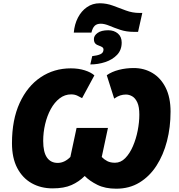

<svg xmlns="http://www.w3.org/2000/svg" viewBox="-20 -1144 1092 1174"><path d="M431.2 -944.8Q435.5 -995.6 456.5 -1036.1Q477.5 -1076.7 511.7 -1100.3Q545.9 -1124 589.8 -1124Q631.3 -1124 670.7 -1109.4Q710 -1094.7 750 -1079.8Q790 -1064.9 833 -1064.9H850.1L824.2 -949.2H798.8Q752.4 -949.2 715.3 -961.7Q678.2 -974.1 648.7 -986.6Q619.1 -999 596.2 -999Q572.3 -999 559.1 -986.3Q545.9 -973.6 539.1 -944.8ZM532.2 -750 543.9 -800.8Q575.7 -804.2 594.2 -812.7Q612.8 -821.3 612.8 -840.8Q612.8 -850.6 605 -855.7Q597.2 -860.8 587.9 -863.8Q570.8 -869.1 562.5 -878.2Q554.2 -887.2 554.2 -905.8Q554.2 -926.3 576.7 -942.6Q599.1 -959 642.1 -959Q677.2 -959 700.7 -939.2Q724.1 -919.4 724.1 -883.8Q724.1 -838.4 696 -808.8Q668 -779.3 624 -764.6Q580.1 -750 532.2 -750ZM301.8 7.8Q230 7.8 173.8 -23.7Q117.7 -55.2 85.4 -116.7Q53.2 -178.2 53.2 -268.1Q53.2 -412.1 100.3 -514.6Q147.5 -617.2 228.8 -671.6Q310.1 -726.1 413.1 -726.1Q460.4 -726.1 498.5 -713.9Q536.6 -701.7 557.1 -683.1L481.9 -543.9Q471.2 -549.8 454.3 -558.3Q437.5 -566.9 415 -566.9Q376 -566.9 344.5 -542.5Q313 -518.1 290.5 -477.1Q268.1 -436 256.1 -385.3Q244.1 -334.5 244.1 -282.2Q244.1 -213.9 267.1 -180.9Q290 -147.9 333 -147.9Q374 -147.9 410.2 -184.1L448.2 -361.8H640.1L602.1 -184.1Q617.2 -168.5 636.2 -158.7Q655.3 -148.9 683.1 -148.9Q718.3 -148.9 745.8 -177Q773.4 -205.1 792.7 -249.8Q812 -294.4 822 -345.7Q832 -397 832 -442.9Q832 -490.7 819.8 -517.3Q807.6 -543.9 788.8 -554.9Q770 -565.9 750 -565.9Q731.9 -565.9 715.1 -560.5Q698.2 -555.2 678.2 -541L632.8 -684.1Q663.1 -705.6 706.5 -716.8Q750 -728 797.9 -728Q861.3 -728 912.4 -697.5Q963.4 -667 993.2 -607.4Q1022.9 -547.9 1022.9 -460.9Q1022.9 -366.2 1001 -281.2Q979 -196.3 936.8 -130.9Q894.5 -65.4 832.8 -27.8Q771 9.8 690.9 9.8Q623 9.8 575.7 -13.7Q528.3 -37.1 498 -67.9Q462.9 -32.7 417.2 -12.5Q371.6 7.8 301.8 7.8Z"/></svg>

Font: Open Sans ExtraBold
Style: Italic
Weight: 800
Italic angle: -12°
Designer: Monotype Design Team
Foundry: Monotype Imaging Inc.
Version: Version 3.000; ttfautohint (v1.8.4)